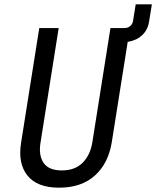

<svg xmlns="http://www.w3.org/2000/svg" viewBox="-20 -860 724 890"><path d="M254 10Q152 10 107 -46.5Q62 -103 78 -200L162 -730H252L168 -200Q158 -140 182 -105Q206 -70 267 -70Q327 -70 362.5 -105Q398 -140 408 -200L492 -730H557Q573 -730 584 -739.5Q595 -749 597 -765L609 -840H684L671 -760Q665 -721 638.5 -696.5Q612 -672 572 -666L498 -200Q482 -102 419.5 -46Q357 10 254 10Z"/></svg>

Font: NKDuy Mono
Style: Italic
Weight: 400
Italic angle: -9°
Monospace: yes
Designer: NKDuy
Foundry: NKDuy
Version: Version 2.251; ttfautohint (v1.8.4.7-5d5b)